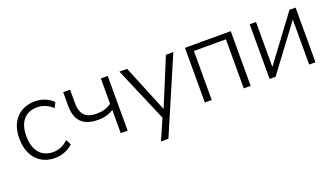

<svg xmlns="http://www.w3.org/2000/svg" viewBox="-60 -957 2795 1600"><g transform="rotate(-20 1337.5 -157.0)"><path d="M282 8Q211 8 160 -23.5Q109 -55 81.5 -112.5Q54 -170 54 -246Q54 -323 81.5 -378Q109 -433 160 -463.5Q211 -494 282 -494Q327 -494 369.5 -477Q412 -460 441 -430L417 -384Q386 -414 351 -427.5Q316 -441 284 -441Q203 -441 159.5 -390.5Q116 -340 116 -245Q116 -151 159.5 -97.5Q203 -44 284 -44Q316 -44 351 -57.5Q386 -71 417 -101L441 -55Q412 -26 368.5 -9Q325 8 282 8Z M864 0V-206Q835 -187 801.5 -177.5Q768 -168 728 -168Q661 -168 617 -189.5Q573 -211 551.5 -254.5Q530 -298 530 -364V-485H591V-367Q591 -316 606 -284Q621 -252 652 -236.5Q683 -221 733 -221Q773 -221 803.5 -230Q834 -239 864 -260V-485H925V0Z M1155 180 1241 -16V12L1029 -485H1097L1281 -37H1256L1441 -485H1507L1221 180Z M1610 0V-485H2016V0H1955V-435H1671V0Z M2184 0V-485H2240V-54H2216L2537 -485H2591V0H2535V-431H2559L2237 0Z"/></g></svg>

Font: Nunito Sans 12pt Light
Style: Regular
Weight: 300
Designer: Vernon Adams
Foundry: Vernon Adams
Version: Version 3.101;gftools[0.9.27]